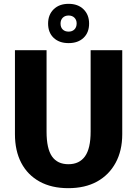

<svg xmlns="http://www.w3.org/2000/svg" viewBox="-20 -962 715 1002"><path d="M223 -700V-275Q223 -186 251.5 -145.5Q280 -105 337 -105Q394 -105 423.5 -146Q453 -187 453 -275V-700H618V-262Q618 -176 583.5 -112.5Q549 -49 486.5 -14.5Q424 20 336 20Q249 20 186.5 -14.5Q124 -49 91 -112Q58 -175 58 -262V-700ZM338 -737Q289 -737 260 -764.5Q231 -792 231 -839Q231 -885 260 -913.5Q289 -942 338 -942Q387 -942 416 -913.5Q445 -885 445 -839Q445 -792 416 -764.5Q387 -737 338 -737ZM338 -797Q357 -797 368.5 -808.5Q380 -820 380 -840Q380 -858 368.5 -869.5Q357 -881 338 -881Q319 -881 307.5 -869.5Q296 -858 296 -839Q296 -819 307.5 -808Q319 -797 338 -797Z"/></svg>

Font: Moderustic
Style: Bold
Weight: 700
Designer: Tural Alisoy
Foundry: TAFT Foundry
Version: Version 2.120